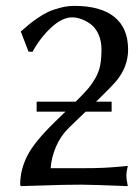

<svg xmlns="http://www.w3.org/2000/svg" viewBox="-20 -630 478 655"><path d="M360.8 -283.2V-249H272L215.8 -194.8Q186.5 -166.5 170.9 -129.4Q155.3 -92.3 152.8 -56.2H247.1Q276.4 -56.2 296.6 -56.4Q316.9 -56.6 334.2 -57.6Q351.6 -58.6 359.4 -59.1Q367.2 -59.6 386.7 -61.3Q406.2 -63 416 -64Q411.1 -42 411.1 -33.2Q411.1 -17.1 416 4.9Q290.5 0 257.8 0Q224.1 0 192.4 0.7Q160.6 1.5 119.6 2.9Q78.6 4.4 50.8 4.9L48.8 0Q48.8 -50.3 72.8 -97.9Q96.7 -145.5 167 -213.9L203.1 -249H105V-283.2H237.8L241.2 -286.1Q267.1 -312 280.5 -327.6Q293.9 -343.3 305.7 -364Q317.4 -384.8 321.8 -407.5Q326.2 -430.2 326.2 -461.9Q326.2 -490.7 315.9 -513.2Q305.7 -535.6 289.6 -547.4Q273.4 -559.1 257.3 -564.9Q241.2 -570.8 226.1 -570.8Q192.4 -570.8 155 -536.4Q117.7 -502 90.8 -453.1L77.1 -454.1L50.8 -522.9L55.2 -525.9Q56.6 -527.3 59.6 -529.8Q72.3 -541 80.8 -548.1Q89.4 -555.2 108.4 -568.4Q127.4 -581.5 144.3 -589.4Q161.1 -597.2 185.5 -603.5Q210 -609.9 233.9 -609.9Q323.7 -609.9 370.4 -572Q417 -534.2 417 -460.9Q417 -402.8 377.4 -354.5Q362.8 -336.9 315.9 -291L307.6 -283.2Z"/></svg>

Font: Linux Biolinum
Style: Regular
Weight: 400
Designer: Philipp H. Poll
Foundry: Philipp H. Poll
Version: Version 0.6.4